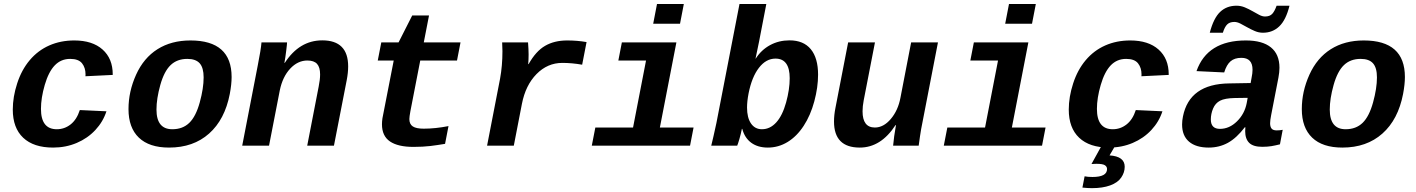

<svg xmlns="http://www.w3.org/2000/svg" viewBox="-20 -745 7241 982"><path d="M251.5 9.8Q151.9 9.8 98.6 -40.5Q45.4 -90.8 45.4 -184.6Q45.4 -249.5 67.9 -318.6Q90.3 -387.7 132.1 -437.3Q173.8 -486.8 231.9 -512.5Q290 -538.1 359.9 -538.1Q452.6 -538.1 504.6 -491.7Q556.6 -445.3 556.6 -364.3V-361.8L417 -355L417.5 -364.3Q417.5 -398.4 399.7 -421.1Q381.8 -443.8 338.9 -443.8Q292 -443.8 260.3 -410.9Q228.5 -377.9 209 -311Q189.5 -244.1 189.5 -188Q189.5 -84 270.5 -84Q309.6 -84 341.1 -108.6Q372.6 -133.3 388.2 -182.1L524.4 -175.8Q507.3 -122.6 467.8 -80.1Q428.2 -37.6 372.3 -13.9Q316.4 9.8 251.5 9.8Z M844.7 9.8Q743.2 9.8 690.2 -41Q637.2 -91.8 637.2 -187Q637.2 -276.9 676 -362.8Q714.8 -448.7 785.6 -493.4Q856.4 -538.1 954.1 -538.1Q1164.6 -538.1 1164.6 -351.1Q1164.6 -314 1155.3 -264.6Q1129.9 -133.3 1049.3 -61.8Q968.8 9.8 844.7 9.8ZM1021.5 -349.1Q1021.5 -398.4 1001.5 -421.1Q981.4 -443.8 938 -443.8Q885.7 -443.8 852.5 -411.9Q819.3 -379.9 799.8 -310.1Q780.3 -240.2 780.3 -184.6Q780.3 -84 861.3 -84Q914.6 -84 948.2 -116.7Q981.9 -149.4 1001.7 -221.4Q1021.5 -293.5 1021.5 -349.1Z M1551.3 0 1609.9 -302.2Q1617.2 -338.4 1617.2 -364.3Q1617.2 -400.9 1601.6 -418.2Q1585.9 -435.5 1552.2 -435.5Q1502.9 -435.5 1464.1 -393.8Q1425.3 -352.1 1411.1 -283.2L1356 0H1218.8L1298.3 -410.2Q1314.5 -491.2 1317.4 -528.3H1448.2Q1448.2 -520.5 1443.8 -485.1Q1439.5 -449.7 1434.6 -423.3H1436.5Q1511.2 -538.6 1628.4 -538.6Q1760.7 -538.6 1760.7 -405.3Q1760.7 -373.5 1753.4 -335.4L1688 0Z M1993.7 -435.5H1912.1L1930.2 -528.3H2018.6L2088.4 -666H2174.3L2147.5 -528.3H2335.4L2317.4 -435.5H2129.4L2079.1 -176.8Q2073.7 -147.5 2073.7 -136.2Q2073.7 -109.9 2091.3 -98.4Q2108.9 -86.9 2147 -86.9Q2207 -86.9 2273.9 -100.1L2256.3 -9.3Q2237.3 -6.3 2219 -3.4Q2200.7 -0.5 2181.4 1.7Q2162.1 3.9 2140.9 5.1Q2119.6 6.3 2094.7 6.3Q2015.6 6.3 1974.6 -21.5Q1933.6 -49.3 1933.6 -109.4Q1933.6 -123.5 1936 -140.1Q1938.5 -156.7 1993.7 -435.5Z M2957.5 -414.1Q2905.3 -423.3 2856 -423.3Q2780.3 -423.3 2724.1 -366.2Q2668 -309.1 2649.4 -213.9L2607.9 0H2471.2L2537.6 -342.3Q2549.8 -408.7 2549.8 -483.4L2548.3 -528.3H2680.7Q2683.6 -490.2 2683.6 -466.3Q2683.6 -439.5 2681.6 -417H2683.6Q2720.7 -483.4 2768.1 -510.7Q2815.4 -538.1 2880.9 -538.1Q2932.6 -538.1 2980 -529.8Z M3355 -92.8H3527.3L3509.3 0H3006.8L3024.9 -92.8H3217.8L3284.2 -435.5H3142.6L3160.6 -528.3H3439.5ZM3320.8 -623.5 3340.3 -724.6H3477.5L3458 -623.5Z M3617.7 0 3628.9 -46.9 3644 -115.2 3762.2 -724.6H3899.4L3862.3 -532.2L3844.2 -445.3H3845.2Q3873.5 -489.7 3918.5 -514.2Q3963.4 -538.6 4018.1 -538.6Q4089.8 -538.6 4127 -493.2Q4164.1 -447.8 4164.1 -363.3Q4164.1 -298.3 4144.8 -226.6Q4125.5 -154.8 4090.3 -101.1Q4055.2 -47.4 4008.3 -18.8Q3961.4 9.8 3907.2 9.8Q3856 9.8 3822.3 -14.9Q3788.6 -39.6 3776.4 -85.9H3774.4Q3770 -62.5 3762 -34.9Q3753.9 -7.3 3750.5 0ZM3800.8 -194.8Q3800.8 -143.1 3821 -113.5Q3841.3 -84 3877 -84Q3918.5 -84 3950.2 -118.9Q3981.9 -153.8 4000.5 -220.7Q4019 -287.6 4019 -344.7Q4019 -445.3 3946.3 -445.3Q3897.9 -445.3 3861.6 -398.2Q3825.2 -351.1 3808.6 -267.1Q3800.8 -226.6 3800.8 -194.8Z M4455.1 -528.3 4397.5 -231.9Q4391.6 -201.2 4391.6 -175.8Q4391.6 -92.8 4454.6 -92.8Q4499 -92.8 4536.1 -136.5Q4573.2 -180.2 4585.4 -245.1L4640.1 -528.3H4777.3L4697.8 -118.2Q4690.9 -85.9 4685.5 -48.6Q4680.2 -11.2 4678.7 0H4547.9Q4551.8 -44.9 4562.5 -105H4560.1Q4485.4 9.8 4377.4 9.8Q4245.6 9.8 4245.6 -123.5Q4245.6 -156.2 4252.9 -192.9L4317.9 -528.3Z M5155.3 -92.8H5327.6L5309.6 0H4807.1L4825.2 -92.8H5018.1L5084.5 -435.5H4942.9L4960.9 -528.3H5239.7ZM5121.1 -623.5 5140.6 -724.6H5277.8L5258.3 -623.5Z M5652.3 9.8Q5552.7 9.8 5499.5 -40.5Q5446.3 -90.8 5446.3 -184.6Q5446.3 -249.5 5468.8 -318.6Q5491.2 -387.7 5533 -437.3Q5574.7 -486.8 5632.8 -512.5Q5690.9 -538.1 5760.7 -538.1Q5853.5 -538.1 5905.5 -491.7Q5957.5 -445.3 5957.5 -364.3V-361.8L5817.9 -355L5818.4 -364.3Q5818.4 -398.4 5800.5 -421.1Q5782.7 -443.8 5739.7 -443.8Q5692.9 -443.8 5661.1 -410.9Q5629.4 -377.9 5609.9 -311Q5590.3 -244.1 5590.3 -188Q5590.3 -84 5671.4 -84Q5710.4 -84 5741.9 -108.6Q5773.4 -133.3 5789.1 -182.1L5925.3 -175.8Q5908.2 -122.6 5868.7 -80.1Q5829.1 -37.6 5773.2 -13.9Q5717.3 9.8 5652.3 9.8ZM5564.9 217.3Q5542.5 217.3 5516.1 214.4L5527.3 156.7Q5543 160.2 5567.4 160.2Q5642.1 160.2 5642.1 119.6Q5642.1 107.4 5631.1 100.1Q5620.1 92.8 5587.9 92.8Q5569.3 92.8 5562.5 93.8L5614.3 0H5684.1L5654.8 49.8Q5732.4 54.7 5732.4 107.9Q5732.4 137.2 5714.4 163.3Q5696.3 189.5 5657.7 203.4Q5619.1 217.3 5564.9 217.3Z M6162.1 9.8Q6096.7 9.8 6061.3 -20.5Q6025.9 -50.8 6025.9 -108.4Q6025.9 -127.4 6030.3 -149.4Q6063.5 -315.9 6267.1 -318.4L6376.5 -320.3L6381.3 -347.2Q6386.2 -370.6 6386.2 -388.2Q6386.2 -449.2 6329.1 -449.2Q6294.4 -449.2 6273.9 -431.6Q6253.4 -414.1 6241.2 -374.5L6099.6 -381.3Q6154.8 -538.1 6352.1 -538.1Q6436.5 -538.1 6480.2 -502.7Q6523.9 -467.3 6523.9 -398.4Q6523.9 -376 6518.6 -347.7L6481.4 -156.2Q6476.1 -129.4 6476.1 -114.7Q6476.1 -96.7 6483.6 -87.4Q6491.2 -78.1 6509.8 -78.1Q6525.4 -78.1 6540.5 -81.1L6526.4 -6.8Q6513.7 -3.9 6503.4 -1.5Q6493.2 1 6483.2 2.4Q6473.1 3.9 6461.9 4.9Q6450.7 5.9 6436 5.9Q6389.6 5.9 6369.1 -14.4Q6348.6 -34.7 6348.6 -74.2L6349.6 -94.2H6346.7Q6304.7 -39.1 6260.3 -14.6Q6215.8 9.8 6162.1 9.8ZM6361.3 -244.6 6295.9 -243.7Q6244.6 -242.7 6220.2 -230Q6195.8 -217.3 6184.3 -189.7Q6172.9 -162.1 6172.9 -133.8Q6172.9 -85.9 6219.7 -85.9Q6267.6 -85.9 6306.6 -124.3Q6345.7 -162.6 6356.4 -217.8ZM6439.5 -577.6Q6418 -577.6 6397.9 -586.2Q6377.9 -594.7 6359.4 -605.2Q6340.8 -615.7 6324.2 -624.3Q6307.6 -632.8 6293 -632.8Q6269.5 -632.8 6256.6 -620.1Q6243.7 -607.4 6234.4 -577.6H6167.5Q6187 -652.3 6220.5 -684.1Q6253.9 -715.8 6304.2 -715.8Q6326.2 -715.8 6346.7 -707.3Q6367.2 -698.7 6385.5 -688.2Q6403.8 -677.7 6419.9 -669.2Q6436 -660.6 6450.2 -660.6Q6474.6 -660.6 6487.1 -674.3Q6499.5 -688 6509.3 -715.8H6575.2Q6557.1 -642.6 6522.9 -610.1Q6488.8 -577.6 6439.5 -577.6Z M6845.7 9.8Q6744.1 9.8 6691.2 -41Q6638.2 -91.8 6638.2 -187Q6638.2 -276.9 6677 -362.8Q6715.8 -448.7 6786.6 -493.4Q6857.4 -538.1 6955.1 -538.1Q7165.5 -538.1 7165.5 -351.1Q7165.5 -314 7156.2 -264.6Q7130.9 -133.3 7050.3 -61.8Q6969.7 9.8 6845.7 9.8ZM7022.5 -349.1Q7022.5 -398.4 7002.4 -421.1Q6982.4 -443.8 6939 -443.8Q6886.7 -443.8 6853.5 -411.9Q6820.3 -379.9 6800.8 -310.1Q6781.2 -240.2 6781.2 -184.6Q6781.2 -84 6862.3 -84Q6915.5 -84 6949.2 -116.7Q6982.9 -149.4 7002.7 -221.4Q7022.5 -293.5 7022.5 -349.1Z"/></svg>

Font: Cousine
Style: Bold Italic
Weight: 700
Italic angle: -12°
Monospace: yes
Designer: Steve Matteson
Foundry: Ascender Corporation
Version: Version 1.20